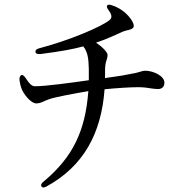

<svg xmlns="http://www.w3.org/2000/svg" viewBox="-20 -773 790 828"><path d="M442 -749C439 -744 442 -738 449 -728C464 -708 463 -695 453 -687C418 -657 273 -597 150 -565C138 -562 132 -557 133 -549C134 -541 142 -539 155 -540C242 -551 300 -562 339 -573C358 -549 362 -522 363 -476V-427C300 -418 179 -401 131 -401C116 -401 105 -414 91 -436C83 -447 77 -452 72 -449C67 -446 63 -440 64 -428C66 -415 68 -404 71 -396C79 -370 112 -327 137 -327C151 -327 163 -333 176 -339C182 -341 189 -344 194 -346C221 -355 302 -370 361 -380C348 -208 294 -95 168 10C158 18 155 25 159 31C162 37 170 37 181 31C341 -57 417 -198 431 -388C480 -393 541 -397 575 -397C599 -397 621 -394 637 -391C647 -390 655 -389 661 -389C680 -389 689 -400 689 -417C689 -445 642 -468 606 -468C599 -468 594 -467 586 -464C577 -461 562 -457 537 -453C520 -449 494 -445 465 -441C455 -440 443 -438 433 -436V-466C433 -492 436 -504 440 -515C442 -522 444 -529 444 -536C444 -547 422 -571 394 -589C434 -602 469 -618 508 -636C515 -639 521 -640 527 -642C541 -645 557 -649 557 -661C557 -677 538 -702 521 -717C508 -728 491 -741 463 -750C452 -754 445 -754 442 -749Z"/></svg>

Font: 寒蝉锦书宋 CompactLight
Style: Bold
Weight: 400
Width: 4
Designer: 寒蝉锦书宋{Warren} 思源宋体{Ryoko NISHIZUKA 西塚涼子 (kana & ideographs); Frank Grießhammer (Latin, Greek & Cyrillic); Wenlong ZHANG 
Foundry: Adobe & ChillType
Version: Version 2.000;Glyphs 3.1.1 (3135)